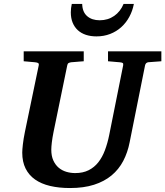

<svg xmlns="http://www.w3.org/2000/svg" viewBox="-20 -929 831 965"><path d="M725.1 -616.2Q718.3 -615.2 714.4 -611.1Q710.4 -606.9 709 -600.1L631.8 -214.8Q621.6 -162.6 599.4 -120.1Q577.1 -77.6 540.8 -47.4Q504.4 -17.1 452.6 -0.5Q400.9 16.1 332 16.1Q276.4 16.1 231.9 5.6Q187.5 -4.9 156.5 -26.6Q125.5 -48.3 108.6 -82Q91.8 -115.7 91.8 -162.1Q91.8 -176.3 95 -203.9Q98.1 -231.4 105 -265.1L174.8 -601.1Q176.3 -609.9 170.9 -612.5Q165.5 -615.2 154.8 -616.2Q146.5 -616.7 137.2 -617.7Q128.9 -618.7 118.9 -619.4Q108.9 -620.1 99.1 -621.1V-670.9H400.9V-621.1Q389.2 -620.1 378.2 -619.4Q367.2 -618.7 358.4 -617.7Q348.1 -616.7 338.9 -616.2Q330.1 -615.2 324.7 -612.1Q319.3 -608.9 317.9 -600.1L249 -265.1Q243.2 -236.3 240.5 -213.4Q237.8 -190.4 237.8 -176.8Q237.8 -145 248 -122.6Q258.3 -100.1 275.1 -85.9Q292 -71.8 313.7 -65.4Q335.4 -59.1 357.9 -59.1Q397 -59.1 425.5 -73.5Q454.1 -87.9 474.1 -113.3Q494.1 -138.7 507.3 -173.8Q520.5 -209 528.8 -250L599.1 -601.1Q600.6 -609.9 596.4 -612.5Q592.3 -615.2 580.1 -616.2Q570.8 -616.7 561.5 -617.7Q553.2 -618.7 543 -619.4Q532.7 -620.1 522.9 -621.1V-670.9H791V-621.1ZM652.8 -909.2Q646 -873.5 629.6 -843.8Q613.3 -814 589.1 -792.2Q564.9 -770.5 533.4 -758.3Q502 -746.1 464.8 -746.1Q435.5 -746.1 411.9 -753.9Q388.2 -761.7 371.3 -777.1Q354.5 -792.5 345.2 -814.9Q335.9 -837.4 335.9 -867.2Q335.9 -877.9 337.2 -888.4Q338.4 -898.9 340.8 -909.2H393.1Q394 -868.7 418 -847.9Q441.9 -827.1 481 -827.1Q522.5 -827.1 554 -849.1Q585.4 -871.1 601.1 -909.2Z"/></svg>

Font: Charis SIL APac
Style: Bold Italic
Weight: 700
Italic angle: -11°
Foundry: SIL International
Version: Version 5.000